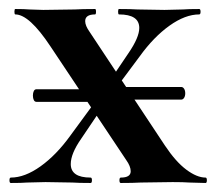

<svg xmlns="http://www.w3.org/2000/svg" viewBox="-20 -406 480 426"><path d="M391 -199Q391 -193 388.5 -189Q386 -185 382 -185H225V-213H382Q386 -213 388.5 -209Q391 -205 391 -199ZM53 -194Q53 -200 55 -204Q57 -208 61 -208H225V-180H61Q57 -180 55 -184Q53 -188 53 -194ZM248 -12Q270 -12 270 -26Q270 -37 260 -51L92 -303Q45 -374 14 -374Q12 -374 12 -380Q12 -386 14 -386Q35 -386 45 -385L76 -384L146 -385Q162 -386 191 -386Q193 -386 193 -380Q193 -374 191 -374Q169 -374 169 -359Q169 -349 179 -335L346 -83Q370 -47 393.5 -29.5Q417 -12 436 -12Q439 -12 439 -6Q439 0 436 0L400 -1Q387 -2 363 -2L292 -1Q276 0 248 0Q245 0 245 -6Q245 -12 248 -12ZM4 -12Q35 -12 70 -37Q105 -62 136 -105L202 -195L216 -181L160 -98Q137 -65 137 -42Q137 -12 181 -12Q184 -12 184 -6Q184 0 181 0Q154 0 141 -1L81 -2L40 -1Q29 0 4 0Q1 0 1 -6Q1 -12 4 -12ZM209 -205 265 -288Q289 -323 289 -344Q289 -374 244 -374Q242 -374 242 -380Q242 -386 244 -386Q271 -386 285 -385L345 -384L386 -385Q397 -386 422 -386Q425 -386 425 -380Q425 -374 422 -374Q391 -374 356 -349Q321 -324 290 -281L223 -191Z"/></svg>

Font: Cormorant Garamond
Style: Bold
Weight: 700
Designer: Christian Thalmann (Catharsis Fonts)
Foundry: Catharsis Fonts
Version: Version 4.000